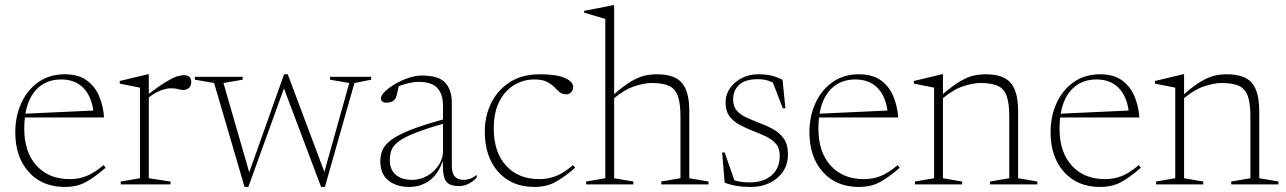

<svg xmlns="http://www.w3.org/2000/svg" viewBox="-20 -730 5092 760"><path d="M236.5 -436Q289 -436 322 -412.8Q355 -389.5 371.8 -350.8Q388.5 -312 392 -265H78.5Q76 -244 76 -221Q76 -128 124.5 -74.5Q173 -21 256 -21Q291 -21 321.5 -32.8Q352 -44.5 390 -76.5L398 -66Q352.5 -26.5 317.8 -8.2Q283 10 236.5 10Q147 10 93.8 -49.2Q40.5 -108.5 40.5 -206.5Q40.5 -269.5 64.2 -321.8Q88 -374 132 -405Q176 -436 236.5 -436ZM222 -415.5Q166 -415.5 129 -380.8Q92 -346 80.5 -280L349.5 -292.5Q341 -351.5 308.5 -383.5Q276 -415.5 222 -415.5Z M708 -432.5Q737 -432.5 737 -405Q737 -391.5 728.8 -382.8Q720.5 -374 706 -374Q694 -374 684.2 -377.2Q674.5 -380.5 656 -380.5Q640 -380.5 617.2 -372.2Q594.5 -364 569 -344.5V-24.5L655 -11.5V0H458V-11.5L534 -24.5V-383L454 -399V-409.5L565 -436H569V-358.5Q612.5 -391.5 639 -407.2Q665.5 -423 681.2 -427.8Q697 -432.5 708 -432.5Z M1362.5 -401.5 1286.5 -414.5V-426H1449V-414.5L1383 -401.5L1266 10H1251L1104 -380L963 10H948L827.5 -401.5L751.5 -414.5V-426H940.5V-414.5L864.5 -401.5L966.5 -48L1104.5 -436H1119L1264 -49.5Z M1796.5 6.5Q1759.5 6.5 1745.5 -12.5Q1731.5 -31.5 1733 -93.5Q1714 -39.5 1679.2 -14.8Q1644.5 10 1599.5 10Q1550 10 1517.8 -15.2Q1485.5 -40.5 1485.5 -91.5Q1485.5 -115 1493.8 -135.5Q1502 -156 1527.2 -175.2Q1552.5 -194.5 1602 -214.5Q1651.5 -234.5 1733.5 -257V-312.5Q1733.5 -356.5 1711.5 -381.2Q1689.5 -406 1636 -406Q1620.5 -406 1601.8 -402Q1583 -398 1558.5 -389Q1554 -368 1550.5 -354.2Q1547 -340.5 1540.5 -334Q1535.5 -329 1527.2 -326.2Q1519 -323.5 1510.5 -323.5Q1488 -323.5 1488 -341Q1488 -352.5 1503.8 -367.8Q1519.5 -383 1544 -397.5Q1568.5 -412 1596.8 -421.5Q1625 -431 1649.5 -431Q1717.5 -431 1743 -402Q1768.5 -373 1768.5 -323.5V-74.5Q1768.5 -43.5 1780.8 -30.8Q1793 -18 1814.5 -18Q1827 -18 1839.2 -22Q1851.5 -26 1867 -37.5V-27Q1849.5 -9 1832.2 -1.2Q1815 6.5 1796.5 6.5ZM1523 -96Q1523 -58 1546.8 -38Q1570.5 -18 1612 -18Q1645 -18 1672.8 -34.8Q1700.5 -51.5 1717 -77.2Q1733.5 -103 1733.5 -129.5V-240Q1662.5 -219.5 1620.2 -202.5Q1578 -185.5 1557 -169.2Q1536 -153 1529.5 -135.5Q1523 -118 1523 -96Z M2117 -436Q2183.5 -436 2216.2 -421.2Q2249 -406.5 2249 -385.5Q2249 -374.5 2241.2 -365.5Q2233.5 -356.5 2222 -356.5Q2205.5 -356.5 2195 -365.5Q2184.5 -374.5 2173.2 -386Q2162 -397.5 2144 -406.5Q2126 -415.5 2095 -415.5Q2052.5 -415.5 2015.8 -393.8Q1979 -372 1956.8 -328.8Q1934.5 -285.5 1934.5 -221Q1934.5 -128 1983 -74.5Q2031.5 -21 2114.5 -21Q2149.5 -21 2180 -32.8Q2210.5 -44.5 2248.5 -76.5L2256.5 -66Q2211 -26.5 2176.2 -8.2Q2141.5 10 2095 10Q2005.5 10 1952.2 -49.8Q1899 -109.5 1899 -209Q1899 -270.5 1924.2 -322Q1949.5 -373.5 1998.2 -404.8Q2047 -436 2117 -436Z M2487 0H2300V-11.5L2376 -24.5V-655L2292 -680V-687L2407 -709.5H2411V-357.5Q2451.5 -392.5 2480.8 -409.2Q2510 -426 2533.5 -431Q2557 -436 2580.5 -436Q2650.5 -436 2679.5 -401.5Q2708.5 -367 2708.5 -290.5V-24.5L2784.5 -11.5V0H2597.5V-11.5L2673.5 -24.5V-269.5Q2673.5 -321 2663.2 -349.8Q2653 -378.5 2628.2 -390Q2603.5 -401.5 2559.5 -401.5Q2532 -401.5 2493 -389.2Q2454 -377 2411 -341.5V-24.5L2487 -11.5Z M2981 -436Q3011.5 -436 3033.2 -430.8Q3055 -425.5 3077.5 -414L3089 -301.5H3078.5L3039.5 -403Q3024 -411 3009.5 -413.8Q2995 -416.5 2979 -416.5Q2929.5 -416.5 2905.8 -394.2Q2882 -372 2882 -336.5Q2882 -309 2896.5 -292.2Q2911 -275.5 2934.8 -264.8Q2958.5 -254 2985.5 -243.5Q3013 -233.5 3039 -219.5Q3065 -205.5 3082 -182Q3099 -158.5 3099 -118.5Q3099 -61.5 3057 -25.8Q3015 10 2952 10Q2891 10 2848.5 -7L2838.5 -126.5H2848.5L2887 -16Q2912.5 -8 2946.5 -8Q3002.5 -8 3034.5 -36.2Q3066.5 -64.5 3066.5 -112.5Q3066.5 -143.5 3051 -161.2Q3035.5 -179 3010.8 -190.5Q2986 -202 2958.5 -212.5Q2931 -223.5 2906.8 -236.5Q2882.5 -249.5 2867.2 -270.2Q2852 -291 2852 -325Q2852 -355.5 2869.5 -380.8Q2887 -406 2916.5 -421Q2946 -436 2981 -436Z M3380 -436Q3432.5 -436 3465.5 -412.8Q3498.5 -389.5 3515.2 -350.8Q3532 -312 3535.5 -265H3222Q3219.5 -244 3219.5 -221Q3219.5 -128 3268 -74.5Q3316.5 -21 3399.5 -21Q3434.5 -21 3465 -32.8Q3495.5 -44.5 3533.5 -76.5L3541.5 -66Q3496 -26.5 3461.2 -8.2Q3426.5 10 3380 10Q3290.5 10 3237.2 -49.2Q3184 -108.5 3184 -206.5Q3184 -269.5 3207.8 -321.8Q3231.5 -374 3275.5 -405Q3319.5 -436 3380 -436ZM3365.5 -415.5Q3309.5 -415.5 3272.5 -380.8Q3235.5 -346 3224 -280L3493 -292.5Q3484.5 -351.5 3452 -383.5Q3419.5 -415.5 3365.5 -415.5Z M3899 -11.5 3975 -24.5V-269.5Q3975 -321 3964.8 -349.8Q3954.5 -378.5 3929.8 -390Q3905 -401.5 3861 -401.5Q3833.5 -401.5 3794.5 -389.2Q3755.5 -377 3712.5 -341.5V-24.5L3788.5 -11.5V0H3601.5V-11.5L3677.5 -24.5V-383L3597.5 -399V-409.5L3708.5 -436H3712.5V-357.5Q3753 -392.5 3782.2 -409.2Q3811.5 -426 3835 -431Q3858.5 -436 3882 -436Q3952 -436 3981 -401.5Q4010 -367 4010 -290.5V-24.5L4086 -11.5V0H3899Z M4334.5 -436Q4387 -436 4420 -412.8Q4453 -389.5 4469.8 -350.8Q4486.5 -312 4490 -265H4176.5Q4174 -244 4174 -221Q4174 -128 4222.5 -74.5Q4271 -21 4354 -21Q4389 -21 4419.5 -32.8Q4450 -44.5 4488 -76.5L4496 -66Q4450.5 -26.5 4415.8 -8.2Q4381 10 4334.5 10Q4245 10 4191.8 -49.2Q4138.5 -108.5 4138.5 -206.5Q4138.5 -269.5 4162.2 -321.8Q4186 -374 4230 -405Q4274 -436 4334.5 -436ZM4320 -415.5Q4264 -415.5 4227 -380.8Q4190 -346 4178.5 -280L4447.5 -292.5Q4439 -351.5 4406.5 -383.5Q4374 -415.5 4320 -415.5Z M4853.5 -11.5 4929.5 -24.5V-269.5Q4929.5 -321 4919.2 -349.8Q4909 -378.5 4884.2 -390Q4859.5 -401.5 4815.5 -401.5Q4788 -401.5 4749 -389.2Q4710 -377 4667 -341.5V-24.5L4743 -11.5V0H4556V-11.5L4632 -24.5V-383L4552 -399V-409.5L4663 -436H4667V-357.5Q4707.5 -392.5 4736.8 -409.2Q4766 -426 4789.5 -431Q4813 -436 4836.5 -436Q4906.5 -436 4935.5 -401.5Q4964.5 -367 4964.5 -290.5V-24.5L5040.5 -11.5V0H4853.5Z"/></svg>

Font: Newsreader 16pt ExtraLight
Style: Regular
Weight: 275
Designer: Hugues Gentile
Foundry: Production Type
Version: Version 1.003; ttfautohint (v1.8.3)